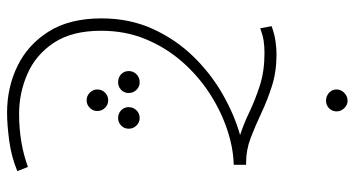

<svg xmlns="http://www.w3.org/2000/svg" viewBox="-250 -359 1003 543"><g transform="rotate(90 251.5 -87.5)"><path d="M299 394Q227 394 166.5 364.5Q106 335 69 276Q32 217 32 127Q32 47 62 -18.5Q92 -84 140.5 -133.5Q189 -183 247 -216Q305 -249 362 -265Q331 -275 296.5 -291.5Q262 -308 221.5 -321Q181 -334 130 -334Q110 -334 94.5 -331.5Q79 -329 60 -322L54 -354Q75 -362 95.5 -365Q116 -368 134 -368Q183 -368 223.5 -355Q264 -342 300 -325Q336 -308 370 -295Q404 -282 440 -282H446V-247Q399 -246 346.5 -228.5Q294 -211 244.5 -179Q195 -147 155 -101.5Q115 -56 91 1.5Q67 59 67 128Q67 210 100.5 261Q134 312 188 336Q242 360 302 360Q384 360 452 335L464 365Q423 382 377.5 388Q332 394 299 394ZM213 80Q199 80 190 71.5Q181 63 181 50Q181 37 190 28Q199 19 213 19Q225 19 234 28Q243 37 243 50Q243 63 234 71.5Q225 80 213 80ZM314 80Q301 80 292 71.5Q283 63 283 50Q283 37 292 28Q301 19 314 19Q326 19 335 28Q344 37 344 50Q344 63 335 71.5Q326 80 314 80ZM264 169Q251 169 242 160Q233 151 233 139Q233 126 242 117Q251 108 264 108Q276 108 285 117Q294 126 294 139Q294 151 285 160Q276 169 264 169ZM265 -508Q252 -508 242.5 -516.5Q233 -525 233 -538Q233 -550 242.5 -559.5Q252 -569 265 -569Q277 -569 286 -559.5Q295 -550 295 -538Q295 -525 286 -516.5Q277 -508 265 -508Z"/></g></svg>

Font: Noto Sans Arabic ExtCond ExtLt
Style: Regular
Weight: 200
Width: 2
Designer: Monotype Design Team, Nadine Chahine, Nizar Qandah and Khaled Hosny
Foundry: Monotype Imaging Inc.
Version: Version 2.012; ttfautohint (v1.8.4.7-5d5b)